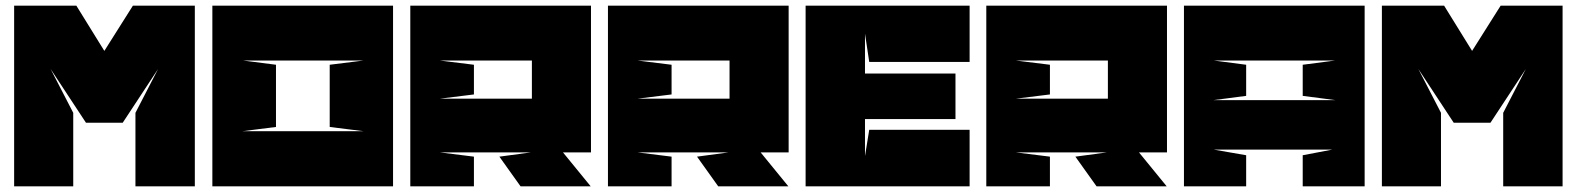

<svg xmlns="http://www.w3.org/2000/svg" viewBox="-20 -659 5578 679"><path d="M159 -415 284 -225H414L539 -415L459 -260V0H669V-639H450L349 -479L250 -639H30V0H239V-260L159 -415Z M839 -445H1266L1146 -430V-210L1266 -195H837L956 -210V-430L839 -445ZM1370 0V-639H731V0H1370Z M1861 -445V-310H1535L1656 -325V-430L1535 -445H1861ZM1857 -120 1746 -105 1821 0H2069L1971 -120H2070V-639C1860 -639 1641 -639 1431 -639V0H1656V-105L1536 -120H1857Z M2560 -445V-310H2234L2355 -325V-430L2234 -445H2560ZM2556 -120 2445 -105 2520 0H2768L2670 -120H2769V-639C2559 -639 2340 -639 2130 -639V0H2355V-105L2235 -120H2556Z M3039 -107V-238H3359V-399H3039V-540L3054 -440H3409V-639H2829V0H3409V-200H3054Z M3898 -445V-310H3572L3693 -325V-430L3572 -445H3898ZM3894 -120 3783 -105 3858 0H4106L4008 -120H4107V-639C3897 -639 3678 -639 3468 -639V0H3693V-105L3573 -120H3894Z M4272 -445H4702L4587 -430V-320L4702 -305H4272L4387 -320V-430ZM4167 -639V0H4387V-110L4272 -130H4692L4587 -110V0H4806V-639Z M4996 -415 5121 -225H5251L5376 -415L5296 -260V0H5506V-639H5287L5186 -479L5087 -639H4867V0H5076V-260L4996 -415Z"/></svg>

Font: Banana Brick
Style: Regular
Weight: 400
Designer: artmaker
Foundry: artmaker
Version: Version 4.000 2011 initial release